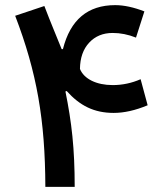

<svg xmlns="http://www.w3.org/2000/svg" viewBox="-20 -728 636 748"><path d="M220.2 -536.6C200.2 -586.9 178.2 -637.7 152.8 -704.6L39.1 -666.5C123.5 -446.3 155.8 -261.2 156.7 0H271C271 -149.9 259.3 -251.5 234.9 -371.6L239.7 -373.5C291 -316.4 346.2 -288.1 422.9 -288.1C463.4 -288.1 507.3 -297.9 555.2 -317.9L527.8 -419.4C493.2 -404.3 457 -396.5 418.9 -396.5C356 -396.5 307.1 -420.4 291.5 -459.5C292 -502.9 304.2 -537.1 327.6 -562C350.6 -586.9 381.3 -599.6 418.9 -599.6C448.7 -599.6 479 -593.8 509.8 -581.5L542.5 -683.6C501 -699.7 462.9 -708 428.7 -708C321.8 -708 253.9 -650.9 225.1 -536.6Z"/></svg>

Font: Estedad SemiBold
Style: Regular
Weight: 600
Designer: Amin Abedi
Version: Version 7.3